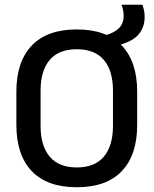

<svg xmlns="http://www.w3.org/2000/svg" viewBox="-20 -776 647 809"><path d="M303.5 13Q178.5 13 113.8 -55Q49 -123 49 -249.5V-390Q49 -516 113.8 -584Q178.5 -652 303.5 -652Q428.5 -652 493.2 -584Q558 -516 558 -390V-249.5Q558 -123 493.2 -55Q428.5 13 303.5 13ZM303.5 -70.5Q379.5 -70.5 417.8 -116.2Q456 -162 456 -245.5V-394Q456 -478 417.8 -523.2Q379.5 -568.5 303.5 -568.5Q227.5 -568.5 189.2 -523.2Q151 -478 151 -394V-245.5Q151 -162 189.2 -116.2Q227.5 -70.5 303.5 -70.5ZM453 -580 422 -626.5Q462 -638 481.5 -657.5Q501 -677 501 -709Q501 -721.5 498.5 -733.5Q496 -745.5 492 -756H580Q584 -745 586.8 -732.2Q589.5 -719.5 589.5 -705Q589.5 -655 557.2 -624Q525 -593 453 -580Z"/></svg>

Font: Anek Latin Medium Medium
Style: Regular
Weight: 500
Version: Version 1.003